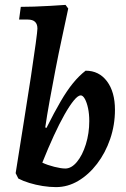

<svg xmlns="http://www.w3.org/2000/svg" viewBox="-20 -756 516 785"><path d="M44 -48Q61 -156 77.5 -258.5Q94 -361 106.5 -443.5Q119 -526 126 -578Q133 -630 133 -639Q133 -676 94 -676H58L65 -728Q88 -728 119.5 -729Q151 -730 185 -732Q219 -734 248 -736L259 -721Q247 -664 233 -599.5Q219 -535 206.5 -470Q194 -405 183 -344.5Q172 -284 165 -235L170 -233Q202 -297 228 -341.5Q254 -386 278.5 -416Q303 -446 330 -467Q385 -467 417.5 -423.5Q450 -380 450 -307Q450 -245 430.5 -188Q411 -131 377 -86.5Q343 -42 300 -16.5Q257 9 209 9Q183 9 154.5 4.5Q126 0 100 -8Q74 -16 55 -26ZM310 -366Q299 -366 282 -345.5Q265 -325 244 -288Q223 -251 200 -201Q177 -151 153 -91Q174 -81 202 -74Q230 -67 247 -67Q272 -67 294.5 -94Q317 -121 331 -166Q345 -211 345 -261Q345 -290 340 -313.5Q335 -337 327 -351.5Q319 -366 310 -366Z"/></svg>

Font: Alegreya SemiBold
Style: Italic
Weight: 600
Italic angle: -7°
Designer: Juan Pablo del Peral
Foundry: Huerta Tipografica
Version: Version 2.009